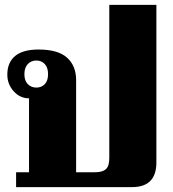

<svg xmlns="http://www.w3.org/2000/svg" viewBox="-20 -767 711 787"><path d="M46 -61H99V-364Q62 -364 36 -393Q10 -422 10 -461Q10 -511 42 -537.5Q74 -564 138 -564Q218 -564 255 -530.5Q292 -497 292 -439V-61H370Q400 -61 414 -73.5Q428 -86 428 -119V-747H621V-101Q621 0 521 0H46ZM177 -463Q177 -490 163.5 -504.5Q150 -519 129 -519Q108 -519 94 -504.5Q80 -490 80 -463Q80 -436 94 -422Q108 -408 129 -408Q150 -408 163.5 -422Q177 -436 177 -463Z"/></svg>

Font: Trirong Black
Style: Regular
Weight: 900
Designer: Katatrad Team
Foundry: CadsonDemak
Version: Version 1.001